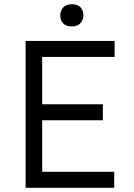

<svg xmlns="http://www.w3.org/2000/svg" viewBox="-20 -895 638 915"><path d="M102 0V-700H526.2V-623.7H181V-76.3H524.2V0ZM138.9 -321.8V-398.2H470.2V-321.8ZM322.3 -769.1Q294.4 -769.1 280.7 -783.8Q267.1 -798.4 267.1 -822Q267.1 -842.6 280.7 -858.7Q294.3 -874.8 322.3 -874.8Q349.9 -874.8 363.7 -860.2Q377.5 -845.6 377.5 -822Q377.5 -801 363.9 -785.1Q350.3 -769.1 322.3 -769.1Z"/></svg>

Font: Lexend Medium
Style: Regular
Weight: 500
Designer: Bonnie Shaver-Troup, Thomas Jockin
Foundry: Lexend
Version: Version 1.005